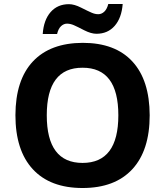

<svg xmlns="http://www.w3.org/2000/svg" viewBox="-20 -942 836 972"><path d="M397.9 -599.1Q216.8 -599.6 216.8 -358.4Q216.8 -117.2 397.9 -117.2Q579.1 -117.2 579.1 -358.4Q579.1 -599.6 397.9 -599.1ZM737.8 -358.4Q737.8 -180.7 649.9 -85.4Q562 9.8 397.9 9.8Q233.9 9.8 146 -85.4Q58.1 -180.7 58.1 -358.9Q58.6 -537.1 146.5 -630.9Q234.4 -724.6 398.9 -725.1Q563.5 -725.1 650.4 -630.4Q737.3 -536.1 737.8 -358.4ZM269 -770H196.3Q201.2 -840.8 236.3 -880.9Q271.5 -920.9 329.1 -920.9Q356 -920.9 390.6 -903.3Q425.3 -885.7 443.4 -877.9Q460.9 -870.1 477.5 -870.1Q494.1 -870.1 507.8 -882.8Q521.5 -895.5 528.3 -921.9H601.1Q595.7 -851.1 560.5 -811Q525.4 -771 468.3 -771Q441.4 -771 406.7 -788.6Q372.1 -806.6 354 -814.5Q335.9 -822.3 319.3 -822.3Q302.7 -822.3 289.1 -809.6Q275.4 -796.9 269 -770Z"/></svg>

Font: OpenSans-Bold
Style: Bold
Weight: 700
Foundry: Ascender Corporation
Version: Version 1.10